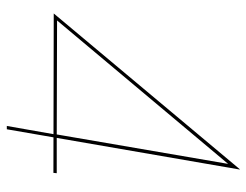

<svg xmlns="http://www.w3.org/2000/svg" viewBox="-102 -638 740 577"><g transform="rotate(90 268.5 -350.0)"><path d="M489 -700H490L369 0H359L384 -142V-147L473 -665L42 -151L388 -150H391H501L500 -140L21 -141Z"/></g></svg>

Font: Jost Thin
Style: Italic
Weight: 200
Italic angle: -5°
Version: Version 3.710